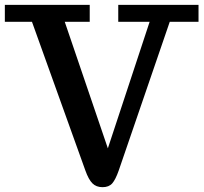

<svg xmlns="http://www.w3.org/2000/svg" viewBox="-22 -755 843 792"><path d="M330.1 -51.8 109.9 -665H-2V-734.9H348.1V-665H245.1L422.9 -143.1L595.2 -665H465.8V-734.9H796.9V-665H678.2L467.8 -51.8Q454.6 -14.2 440.9 1.5Q427.2 17.1 400.9 17.1Q375 17.1 359.1 1.2Q343.3 -14.6 330.1 -51.8Z"/></svg>

Font: Trocchi
Style: Regular
Weight: 400
Designer: vernon adams
Version: Version 1.0; ttfautohint (v0.8) -l 6 -r 50 -G 100